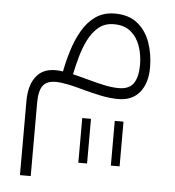

<svg xmlns="http://www.w3.org/2000/svg" viewBox="-51 -391 719 790"><g transform="rotate(5 308.5 4.0)"><path d="M295.4 96.2H331.5V280.8H295.4ZM429.7 96.2H465.8V280.8H429.7ZM392.6 -343.8Q449.2 -343.8 485.1 -315.2Q521 -286.6 538.1 -239Q555.2 -191.4 555.2 -134.8Q555.2 -70.8 524.4 -32.7Q493.7 5.4 435.5 5.4Q401.4 5.4 363.8 -2.4Q326.2 -10.3 287.1 -21Q252.9 -30.8 223.6 -36.6Q194.3 -42.5 173.8 -42.5Q136.7 -42.5 120.8 -20.8Q105 1 105 49.8V352.5H60.5V45.9Q60.5 -25.4 95 -62.3Q129.4 -99.1 199.7 -87.9Q208 -131.3 221.9 -176.3Q235.8 -221.2 257.8 -259.3Q279.8 -297.4 312.7 -320.6Q345.7 -343.8 392.6 -343.8ZM392.1 -299.8Q354.5 -299.8 329.1 -278.8Q303.7 -257.8 286.9 -224.4Q270 -190.9 259.5 -152.8Q249 -114.7 241.7 -80.1Q255.4 -76.7 271.7 -72.5Q288.1 -68.4 301.8 -64.5Q340.8 -53.7 373.3 -46.6Q405.8 -39.6 434.1 -39.6Q477.1 -39.6 495.1 -65.9Q513.2 -92.3 513.2 -142.6Q513.2 -183.6 500.7 -219.5Q488.3 -255.4 461.7 -277.6Q435.1 -299.8 392.1 -299.8Z"/></g></svg>

Font: Estedad-FD ExtraLight
Style: Regular
Weight: 200
Designer: Amin Abedi
Version: Version 7.3